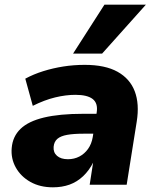

<svg xmlns="http://www.w3.org/2000/svg" viewBox="-20 -789 660 820"><path d="M206 11Q151 11 110 -12Q69 -35 47.5 -73.5Q26 -112 30 -157Q34 -206 67.5 -238.5Q101 -271 167.5 -287Q234 -303 336 -303H409L396 -218H336Q294 -218 266.5 -213Q239 -208 225 -196Q211 -184 209 -162Q207 -138 223.5 -123.5Q240 -109 270 -109Q297 -109 319 -120.5Q341 -132 356 -153Q371 -174 376 -203L393 -309Q399 -348 376 -366Q353 -384 302 -384Q261 -384 215.5 -373Q170 -362 120 -337L88 -453Q123 -472 164.5 -485Q206 -498 250.5 -505Q295 -512 342 -512Q429 -512 482 -482.5Q535 -453 555.5 -399Q576 -345 564 -270L521 0H363L378 -97H379Q361 -61 335 -36.5Q309 -12 277 -0.5Q245 11 206 11ZM292 -560 426 -769H603L416 -560Z"/></svg>

Font: Nunito Sans 9pt Black
Style: Italic
Weight: 900
Italic angle: -9°
Version: Version 3.101;gftools[0.9.27]